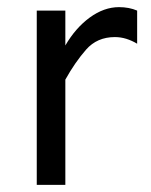

<svg xmlns="http://www.w3.org/2000/svg" viewBox="-20 -518 424 538"><path d="M83 0V-488.3H163.1V0ZM163.1 -294.9V-390.6Q191.4 -439.5 231.4 -468.8Q271.5 -498 313.5 -498Q341.8 -498 364.3 -488.3V-395.5Q349.6 -404.3 334 -409.2Q318.4 -414.1 301.8 -414.1Q252 -414.1 221.2 -378.9Q190.4 -343.8 163.1 -294.9Z"/></svg>

Font: Sen
Style: Regular
Weight: 400
Designer: Kosal Sen, Philatype
Foundry: Philatype
Version: Version 2.000;gftools[0.9.31]